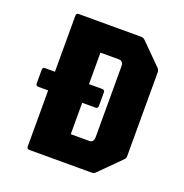

<svg xmlns="http://www.w3.org/2000/svg" viewBox="-121 -775 849 885"><g transform="rotate(20 303.5 -333.0)"><path d="M56.5 -287.5Q44 -287.5 44 -300V-366.5Q44 -379 56.5 -379H336.5Q349 -379 349 -366.5V-300Q349 -287.5 336.5 -287.5ZM117 0Q104.5 0 104.5 -12.5V-654Q104.5 -666.5 117 -666.5H422Q434 -666.5 442 -658.5L542 -558.5Q550.5 -550 550.5 -538.5V-128.5Q550.5 -116.5 542 -108.5L442 -8.5Q434 0 422 0ZM271.5 -133.5H363Q384 -133.5 384 -161.5V-505Q384 -533.5 363 -533.5H271.5Z"/></g></svg>

Font: Jaro
Style: Regular
Weight: 400
Designer: Agyei Archer, Celine Hurka, Mirko Velimirović
Version: Version 1.000